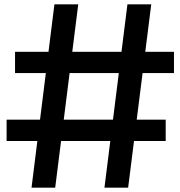

<svg xmlns="http://www.w3.org/2000/svg" viewBox="-20 -861 828 881"><path d="M674 -841 568 0H459.3L564.7 -841ZM778.3 -623.3V-525.7H49V-623.3ZM339 -841 233.3 0H124.7L229.7 -841ZM740.3 -312V-214H10.3V-312Z"/></svg>

Font: Matangi Light
Style: Regular
Weight: 300
Designer: Prashant Pant
Foundry: The Graphic Ant
Version: Version 3.002